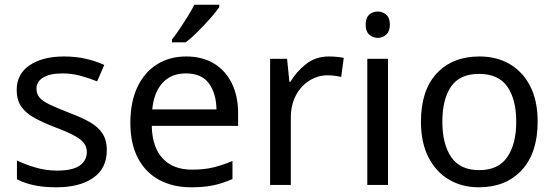

<svg xmlns="http://www.w3.org/2000/svg" viewBox="-20 -786 2359 816"><path d="M434 -148Q434 -70 376 -30Q318 10 220 10Q164 10 123.5 1Q83 -8 52 -24V-104Q84 -88 129.5 -74.5Q175 -61 222 -61Q289 -61 319 -82.5Q349 -104 349 -140Q349 -160 338 -176Q327 -192 298.5 -208Q270 -224 217 -244Q165 -264 128 -284Q91 -304 71 -332Q51 -360 51 -404Q51 -472 106.5 -509Q162 -546 252 -546Q301 -546 343.5 -536.5Q386 -527 423 -510L393 -440Q359 -454 322 -464Q285 -474 246 -474Q192 -474 163.5 -456.5Q135 -439 135 -409Q135 -387 148 -371.5Q161 -356 191.5 -341.5Q222 -327 273 -307Q324 -288 360 -268Q396 -248 415 -219.5Q434 -191 434 -148Z M771 -546Q840 -546 889.5 -516Q939 -486 965.5 -431.5Q992 -377 992 -304V-251H625Q627 -160 671.5 -112.5Q716 -65 796 -65Q847 -65 886.5 -74.5Q926 -84 968 -102V-25Q927 -7 887 1.5Q847 10 792 10Q716 10 657.5 -21Q599 -52 566.5 -113.5Q534 -175 534 -264Q534 -352 563.5 -415Q593 -478 646.5 -512Q700 -546 771 -546ZM770 -474Q707 -474 670.5 -433.5Q634 -393 627 -321H900Q899 -389 868 -431.5Q837 -474 770 -474ZM912 -756Q900 -738 875 -709.5Q850 -681 821.5 -652.5Q793 -624 769 -606H711V-618Q726 -637 743.5 -663Q761 -689 778 -716.5Q795 -744 806 -766H912Z M1378 -546Q1393 -546 1410.5 -544.5Q1428 -543 1441 -540L1430 -459Q1417 -462 1401.5 -464Q1386 -466 1372 -466Q1331 -466 1295 -443.5Q1259 -421 1237.5 -380.5Q1216 -340 1216 -286V0H1128V-536H1200L1210 -438H1214Q1240 -482 1281 -514Q1322 -546 1378 -546Z M1586 -737Q1606 -737 1621.5 -723.5Q1637 -710 1637 -681Q1637 -653 1621.5 -639Q1606 -625 1586 -625Q1564 -625 1549 -639Q1534 -653 1534 -681Q1534 -710 1549 -723.5Q1564 -737 1586 -737ZM1629 -536V0H1541V-536Z M2265 -269Q2265 -136 2197.5 -63Q2130 10 2015 10Q1944 10 1888.5 -22.5Q1833 -55 1801 -117.5Q1769 -180 1769 -269Q1769 -402 1836 -474Q1903 -546 2018 -546Q2091 -546 2146.5 -513.5Q2202 -481 2233.5 -419.5Q2265 -358 2265 -269ZM1860 -269Q1860 -174 1897.5 -118.5Q1935 -63 2017 -63Q2098 -63 2136 -118.5Q2174 -174 2174 -269Q2174 -364 2136 -418Q2098 -472 2016 -472Q1934 -472 1897 -418Q1860 -364 1860 -269Z"/></svg>

Font: Noto Sans Old Turkic
Style: Regular
Weight: 400
Designer: Monotype Design Team
Foundry: Monotype Imaging Inc.
Version: Version 2.003; ttfautohint (v1.8.4.7-5d5b)